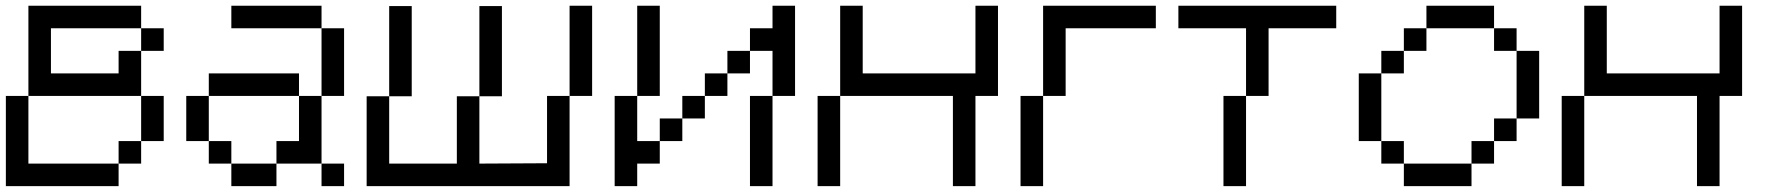

<svg xmlns="http://www.w3.org/2000/svg" viewBox="-20 -635 6040 655"><path d="M384.6 -384.6V-461.5H461.5V-538.5H153.8V-384.6ZM76.9 -615.4H461.5V-538.5H538.5V-461.5H461.5V-307.7H76.9ZM461.5 -307.7H538.5V-153.8H461.5ZM461.5 -153.8H384.6V-76.9H461.5ZM384.6 -76.9V0H0V-307.7H76.9V-76.9Z M769.2 0V-76.9H923.1V0ZM1076.9 0V-76.9H1153.8V0ZM692.3 -76.9V-153.8H769.2V-76.9ZM615.4 -153.8V-307.7H692.3V-153.8ZM923.1 -76.9V-153.8H1000V-307.7H1076.9V-76.9ZM692.3 -307.7V-384.6H1000V-307.7ZM1076.9 -307.7V-538.5H1153.8V-307.7ZM769.2 -538.5V-615.4H1076.9V-538.5Z M1384.6 -614.2V-306.5H1307.7V-76.9H1538.5V-306.5H1615.4V-76.9L1846.2 -78.1V-307.7H1923.1V0H1230.8V-306.5H1307.7V-614.2ZM1923.1 -307.7V-615.4H2000V-307.7ZM1615.4 -306.5V-614.2H1692.3V-306.5Z M2615.4 0H2538.5V-307.7H2615.4ZM2153.8 -615.4H2230.8V-307.7H2153.8ZM2076.9 0V-307.7H2153.8V-153.8H2230.8V-76.9H2153.8V0ZM2615.4 -307.7V-461.5H2538.5V-384.6H2461.5V-307.7H2384.6V-230.8H2307.7V-153.8H2230.8V-230.8H2307.7V-307.7H2384.6V-384.6H2461.5V-461.5H2538.5V-538.5H2615.4V-615.4H2692.3V-307.7Z M2769.2 0V-307.7H2846.2V0ZM3230.8 0V-307.7H2846.2V-615.4H2923.1V-384.6H3307.7V-615.4H3384.6V-307.7H3307.7V0Z M3461.5 0V-307.7H3538.5V-615.4H3923.1V-538.5H3615.4V-307.7H3538.5V0Z M4000 -615.4H4538.5V-538.5H4307.7V-307.7H4230.8V-538.5H4000ZM4230.8 -307.7V0H4153.8V-307.7Z M4769.2 0V-76.9H5000V0ZM4692.3 -76.9V-153.8H4769.2V-76.9ZM5000 -76.9V-153.8H5076.9V-76.9ZM5076.9 -153.8V-230.8H5153.8V-153.8ZM4615.4 -153.8V-384.6H4692.3V-153.8ZM4692.3 -384.6V-461.5H4769.2V-384.6ZM5153.8 -230.8V-461.5H5230.8V-230.8ZM4769.2 -461.5V-538.5H4846.2V-461.5ZM5076.9 -461.5V-538.5H5153.8V-461.5ZM4846.2 -538.5V-615.4H5076.9V-538.5Z M5307.7 0V-307.7H5384.6V0ZM5769.2 0V-307.7H5384.6V-615.4H5461.5V-384.6H5846.2V-615.4H5923.1V-307.7H5846.2V0Z"/></svg>

Font: Mintsoda - Lime Green 13x16
Style: Regular
Weight: 400
Designer: Mintsoda-15
Version: Version 1.0